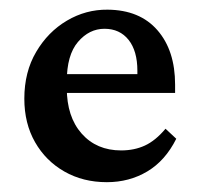

<svg xmlns="http://www.w3.org/2000/svg" viewBox="-20 -367 405 393"><path d="M198.7 5.9Q149.9 5.9 111.8 -15.9Q73.7 -37.6 51.8 -75.9Q29.8 -114.3 29.8 -165Q29.8 -219.7 54 -260.7Q78.1 -301.8 116.9 -324.7Q155.8 -347.7 200.2 -347.2Q266.1 -346.7 302.2 -305.2Q338.4 -263.7 338.4 -193.8V-176.8H103.5V-215.3H272.5L261.2 -199.7V-222.2Q261.2 -262.7 243.2 -285.4Q225.1 -308.1 193.8 -308.1Q162.6 -308.1 139.6 -281.2Q116.7 -254.4 116.7 -200.2V-187Q116.7 -127.9 147.2 -93.5Q177.7 -59.1 228 -59.1Q254.9 -59.1 276.6 -69.1Q298.3 -79.1 318.8 -103.5L340.8 -83Q318.4 -38.1 281.5 -16.1Q244.6 5.9 198.7 5.9Z"/></svg>

Font: Lateef Medium
Style: Regular
Weight: 500
Designer: SIL International
Foundry: SIL International
Version: Version 4.200